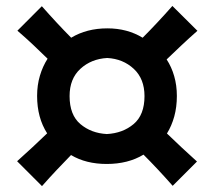

<svg xmlns="http://www.w3.org/2000/svg" viewBox="-20 -673 728 652"><path d="M566.4 -42Q541 -70.8 516.1 -97.4Q491.2 -124 467.3 -147.9Q415 -116.2 342.3 -116.2Q272 -116.2 221.2 -146.5Q197.8 -122.6 172.9 -96.2Q147.9 -69.8 122.6 -41L38.1 -125.5Q65.4 -149.9 91.1 -173.8Q116.7 -197.8 140.1 -220.2Q106 -273.4 106 -347.2Q106 -383.8 115.5 -415.8Q125 -447.8 141.6 -473.6Q118.2 -496.6 92.5 -520.8Q66.9 -544.9 39.1 -568.8L122.1 -651.9Q172.9 -594.2 221.7 -544.9Q274.4 -576.7 344.7 -576.7Q412.1 -576.7 464.4 -544.9Q488.8 -569.3 514.4 -596.7Q540 -624 565.4 -652.8L650.4 -568.4Q622.1 -543.5 595.9 -518.8Q569.8 -494.1 545.9 -471.2Q562.5 -445.8 571.5 -414.6Q580.6 -383.3 580.6 -347.2Q580.6 -309.6 571.8 -277.6Q563 -245.6 546.9 -219.7Q570.3 -197.3 595.9 -173.1Q621.6 -148.9 648.9 -124.5ZM342.8 -217.8Q397 -220.7 433.8 -251.7Q470.7 -282.7 470.7 -346.7Q470.7 -405.3 434.3 -439.2Q397.9 -473.1 344.2 -476.1Q290 -473.1 253.2 -439.5Q216.3 -405.8 216.3 -346.7Q216.3 -282.7 252.9 -251.7Q289.6 -220.7 342.8 -217.8Z"/></svg>

Font: Pinar DS1 SemiBold
Style: Regular
Weight: 600
Designer: Amin Abedi
Version: Version 3.000